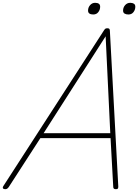

<svg xmlns="http://www.w3.org/2000/svg" viewBox="-58 -1331 986 1365"><path d="M-21 14Q-32 14 -36.5 8Q-41 2 -33 -10L683 -1118Q688 -1125 692 -1127.5Q696 -1130 705 -1130Q715 -1130 718.5 -1126.5Q722 -1123 723 -1115L783 -5Q783 6 779.5 10Q776 14 766 14Q756 14 751.5 10Q747 6 747 -4L728 -349H229L4 -1Q-2 7 -7.5 10.5Q-13 14 -21 14ZM252 -384H726L693 -1073ZM605 -1228Q588 -1228 578 -1234.5Q568 -1241 568 -1256Q568 -1278 582.5 -1294.5Q597 -1311 618 -1311Q635 -1311 644.5 -1304.5Q654 -1298 654 -1283Q654 -1262 641 -1245Q628 -1228 605 -1228ZM855 -1228Q838 -1228 827.5 -1234.5Q817 -1241 817 -1256Q817 -1278 831.5 -1294.5Q846 -1311 868 -1311Q884 -1311 894 -1304.5Q904 -1298 904 -1283Q904 -1262 891 -1245Q878 -1228 855 -1228Z"/></svg>

Font: Playwrite CU Thin
Style: Regular
Weight: 250
Designer: Veronika Burian, José Scaglione
Foundry: TypeTogether
Version: Version 1.002